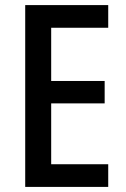

<svg xmlns="http://www.w3.org/2000/svg" viewBox="-20 -734 495 754"><path d="M405 0V-89H181V-328H391V-416H181V-625H405V-714H79V0Z"/></svg>

Font: Noto Sans Gujarati UI Condensed Medium
Style: Regular
Weight: 500
Width: 3
Designer: Jelle Bosma - Monotype Design Team, Universal Thirst
Foundry: Monotype Imaging Inc.
Version: Version 2.106